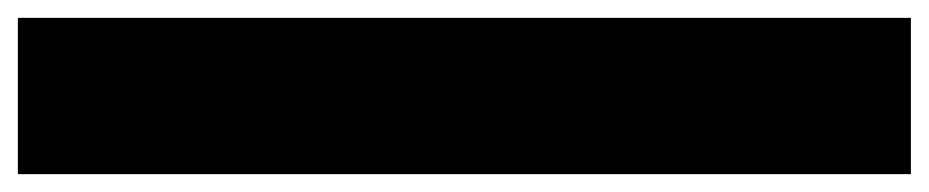

<svg xmlns="http://www.w3.org/2000/svg" viewBox="-20 -720 1040 215"><path d="M1000 -700V-525H0V-700Z"/></svg>

Font: Variable Test Axis Matching
Style: Regular
Weight: 400
Version: Version 1.000